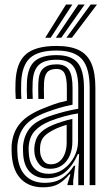

<svg xmlns="http://www.w3.org/2000/svg" viewBox="-20 -810 480 840"><path d="M372.3 0V-425.3Q372.3 -512.9 338.8 -550.9Q305.3 -588.9 227.6 -588.9Q147.6 -588.9 111.8 -556.7Q76 -524.5 72.8 -450.1Q72.3 -433.3 72.3 -414.5Q72.3 -395.7 73.7 -377.1H48.9Q47.5 -396.6 47.3 -413.6Q47.1 -430.5 47.9 -451.1Q51.2 -536.3 93.4 -572.6Q135.5 -609 227.6 -609Q288.4 -609 325.7 -590.4Q363 -571.8 380.2 -531.4Q397.3 -491.1 397.3 -425.3V0ZM192.5 -49.7Q229.4 -49.7 258.5 -70.7Q287.5 -91.6 304.5 -124.1Q321.4 -156.5 321.4 -190.8V-313.8Q295.5 -310.2 263.7 -301.6Q231.8 -293 201.3 -281.4Q156.5 -263.6 132.1 -237Q107.8 -210.5 105.2 -164.5Q104.9 -156.4 105.5 -148.5Q106.1 -140.6 106.5 -134.2Q109.7 -93.2 132.1 -71.5Q154.5 -49.7 192.5 -49.7ZM198.7 -71.5Q168.2 -71.5 152 -90.9Q135.7 -110.3 131.3 -136.4Q130.6 -142.2 130.2 -149.9Q129.8 -157.6 130 -162.2Q132.6 -200.4 151.6 -223.3Q170.7 -246.1 209 -262.2Q227.9 -270.3 251.2 -277.7Q274.5 -285.1 296.6 -289.9V-188.6Q296.6 -156.7 285.4 -130Q274.1 -103.3 252.3 -87.4Q230.5 -71.5 198.7 -71.5ZM202.3 -91.2Q225 -91.2 240.5 -104Q255.9 -116.8 263.8 -138.4Q271.7 -160 271.7 -186.4V-264Q253.9 -258.7 240.3 -253.4Q226.6 -248.2 217.1 -243.1Q184.2 -227.2 170.1 -209.4Q155.9 -191.6 155.2 -162.4Q155.1 -156.3 155.2 -150.5Q155.2 -144.8 156.2 -138.6Q158.9 -121.7 169.8 -106.4Q180.7 -91.2 202.3 -91.2ZM168 9.5Q108.6 9.5 73 -25.6Q37.3 -60.6 31.8 -127.9Q31 -138.8 30.6 -152Q30.2 -165.3 30.8 -173.4Q35.4 -232.4 68.8 -271.3Q102.2 -310.3 176.6 -338.7Q195.2 -346.1 209 -351.3Q222.8 -356.4 237.4 -360.7Q252 -364.9 272.5 -369.3V-425.5Q272.5 -468.6 262.7 -488.5Q252.8 -508.4 227.6 -508.4Q198.6 -508.4 186.2 -493.5Q173.8 -478.5 172.5 -445.8Q172.2 -437.3 172 -418Q171.9 -398.7 172.7 -377.1H147.9Q146.9 -401.7 147.2 -418.7Q147.4 -435.8 147.7 -448.3Q149.5 -493.3 169.4 -510.9Q189.2 -528.5 227.6 -528.5Q266.2 -528.5 281.8 -504Q297.4 -479.5 297.4 -425.5V-352.1Q263.5 -345.2 237.6 -337.4Q211.7 -329.6 184.8 -319.6Q117.5 -294.7 88.7 -259.3Q59.9 -223.9 55.8 -171.4Q55.3 -162.6 55.6 -151.3Q55.9 -140.1 56.8 -129.9Q61.4 -71.3 92.5 -40.7Q123.6 -10.1 175.9 -10.1Q223.4 -10.1 253.7 -31.8Q283.9 -53.4 303.4 -84.9H309L300.2 -19.3V0H275.3L275 -4.1L288.1 -47.3H283.5Q260.3 -19.1 234.9 -4.8Q209.5 9.5 168 9.5ZM322.5 0.2V-60L326.3 -136.1H320.7Q300.5 -88.1 267.8 -59Q235.1 -29.9 183.3 -30Q140.2 -30.2 112.9 -55.6Q85.6 -81.1 81.5 -132.1Q81.1 -139.9 80.6 -150.4Q80 -161 80.5 -168.8Q84.3 -216.1 109.5 -248Q134.6 -279.8 193.1 -300.5Q216.3 -308.6 239.1 -315.1Q261.9 -321.7 283.1 -326.5Q304.3 -331.4 322.4 -334V-425.3Q322.4 -491.4 300.6 -520Q278.7 -548.7 227.6 -548.7Q173.9 -548.7 149.4 -525.4Q124.8 -502.2 122.8 -448.9Q122.2 -432.7 122.1 -414.4Q122 -396.2 123.2 -377.1H98.4Q97.3 -397.4 97.2 -415.7Q97.2 -433.9 97.8 -449.4Q100.3 -513.4 130.5 -541.1Q160.6 -568.8 227.6 -568.8Q291.8 -568.8 319.6 -535.5Q347.4 -502.3 347.4 -425.3V0.2ZM177.9 -645 268.8 -790.3H296.6L201.8 -645ZM270.6 -645 376.6 -790.3H404.4L294.6 -645ZM224.3 -645 322.7 -790.3H350.5L248.1 -645Z"/></svg>

Font: Big Shoulders Inline Thin
Style: Regular
Weight: 100
Designer: Patric King
Foundry: XO Type Co
Version: Version 2.002